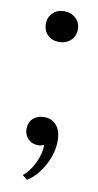

<svg xmlns="http://www.w3.org/2000/svg" viewBox="-78 -544 367 720"><g transform="rotate(10 106.0 -183.5)"><path d="M47 -449Q47 -474 64 -490.5Q81 -507 107 -507Q134 -507 151.5 -490.5Q169 -474 169 -449Q169 -423 151.5 -406.5Q134 -390 107 -390Q80 -390 63.5 -406.5Q47 -423 47 -449ZM60 125Q85 106 102.5 69.5Q120 33 120 -1Q110 5 97 5Q74 5 59 -10Q44 -25 44 -48Q44 -73 60 -88Q76 -103 102 -103Q132 -103 149.5 -82Q167 -61 167 -24Q167 23 141.5 70Q116 117 79 140Z"/></g></svg>

Font: Fahkwang Medium
Style: Regular
Weight: 500
Version: Version 1.000; ttfautohint (v1.6)